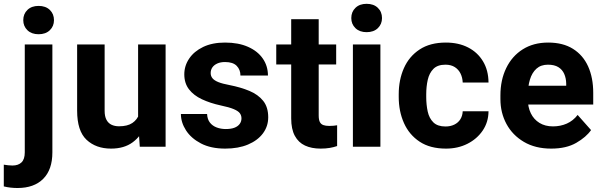

<svg xmlns="http://www.w3.org/2000/svg" viewBox="-66 -758 3111 992"><path d="M204.6 -528.3V29.3Q204.6 118.7 157.2 166Q109.9 213.4 24.4 213.4Q6.3 213.4 -11.2 211.4Q-28.8 209.5 -46.4 205.1V92.8Q-35.2 94.7 -23.9 95.9Q-12.7 97.2 -2 97.2Q28.8 97.2 45.4 80.8Q62 64.5 62 29.3V-528.3ZM133.3 -581.1Q97.2 -581.1 75.7 -601.8Q54.2 -622.6 54.2 -653.8Q54.2 -686 75.7 -706.8Q97.2 -727.5 133.3 -727.5Q169.9 -727.5 191.4 -706.8Q212.9 -686 212.9 -653.8Q212.9 -622.6 191.4 -601.8Q169.9 -581.1 133.3 -581.1Z M647.5 -528.3H789.6V0H656.2L647.5 -127ZM706.1 -237.3Q706.1 -166 684.6 -110.4Q663.1 -54.7 619.1 -22.5Q575.2 9.8 507.8 9.8Q429.7 9.8 381.1 -35.9Q332.5 -81.5 332.5 -186.5V-528.3H474.6V-185.5Q474.6 -156.7 484.1 -138.9Q493.7 -121.1 510.5 -113.3Q527.3 -105.5 548.8 -105.5Q592.8 -105.5 617.9 -122.6Q643.1 -139.6 653.6 -169.4Q664.1 -199.2 664.1 -236.3Z M1097.7 9.8Q1023.4 9.8 972.4 -16.8Q921.4 -43.5 895 -84.5Q868.7 -125.5 868.7 -168.9H1003.9Q1005.4 -141.1 1018.8 -124.3Q1032.2 -107.4 1053.7 -99.4Q1075.2 -91.3 1100.6 -91.3Q1127.4 -91.3 1145.3 -98.1Q1163.1 -105 1172.4 -117.7Q1181.6 -130.4 1181.6 -146.5Q1181.6 -161.6 1173.1 -173.1Q1164.6 -184.6 1141.4 -194.3Q1118.2 -204.1 1073.7 -213.4Q1020 -225.1 977.3 -245.1Q934.6 -265.1 910.4 -296.6Q886.2 -328.1 886.2 -374Q886.2 -418 911.4 -455.3Q936.5 -492.7 983.6 -515.4Q1030.8 -538.1 1096.7 -538.1Q1165.5 -538.1 1215.3 -516.1Q1265.1 -494.1 1291.7 -455.6Q1318.4 -417 1318.4 -367.7H1176.3Q1176.3 -397.9 1157 -417.7Q1137.7 -437.5 1096.7 -437.5Q1073.2 -437.5 1056.6 -429.9Q1040 -422.4 1031.2 -409.7Q1022.5 -397 1022.5 -380.4Q1022.5 -365.2 1031.7 -353.8Q1041 -342.3 1062.3 -333.7Q1083.5 -325.2 1120.1 -318.4Q1177.7 -307.1 1222.7 -288.3Q1267.6 -269.5 1293.7 -237.1Q1319.8 -204.6 1319.8 -151.9Q1319.8 -105.5 1292.5 -68.8Q1265.1 -32.2 1215.3 -11.2Q1165.5 9.8 1097.7 9.8Z M1670.9 -424.8H1361.3V-528.3H1670.9ZM1580.6 -658.7V-161.6Q1580.6 -139.6 1586.4 -127.9Q1592.3 -116.2 1604.5 -111.8Q1616.7 -107.4 1634.8 -107.4Q1647.5 -107.4 1658 -108.4Q1668.5 -109.4 1675.8 -110.8V-3.4Q1657.7 2.9 1637 6.3Q1616.2 9.8 1590.3 9.8Q1543.9 9.8 1510 -5.9Q1476.1 -21.5 1457.3 -56.2Q1438.5 -90.8 1438.5 -146.5V-658.7Z M1828.1 -738.3Q1864.7 -738.3 1886.2 -717.5Q1907.7 -696.8 1907.7 -664.6Q1907.7 -633.3 1886.2 -612.5Q1864.7 -591.8 1828.1 -591.8Q1792 -591.8 1770.5 -612.5Q1749 -633.3 1749 -664.6Q1749 -696.8 1770.5 -717.5Q1792 -738.3 1828.1 -738.3ZM1899.4 0H1757.3V-528.3H1899.4Z M2238.3 9.8Q2156.2 9.8 2102.3 -25.9Q2048.3 -61.5 2021.2 -122.1Q1994.1 -182.6 1994.1 -257.3V-271Q1994.1 -345.7 2021 -406.2Q2047.9 -466.8 2102.1 -502.4Q2156.2 -538.1 2237.8 -538.1Q2303.2 -538.1 2352.3 -512.9Q2401.4 -487.8 2429.4 -441.4Q2457.5 -395 2458 -331.5H2324.7Q2323.7 -356.9 2313.5 -377.9Q2303.2 -398.9 2283.7 -411.4Q2264.2 -423.8 2235.4 -423.8Q2194.8 -423.8 2173.3 -402.1Q2151.9 -380.4 2144 -345.5Q2136.2 -310.5 2136.2 -271V-257.3Q2136.2 -216.8 2143.8 -181.9Q2151.4 -147 2173.1 -125.7Q2194.8 -104.5 2235.8 -104.5Q2261.7 -104.5 2281.5 -114.3Q2301.3 -124 2312.5 -141.8Q2323.7 -159.7 2324.7 -183.1H2458Q2457.5 -127 2428 -83.5Q2398.4 -40 2349.1 -15.1Q2299.8 9.8 2238.3 9.8Z M2781.7 9.8Q2699.7 9.8 2640.9 -24.9Q2582 -59.6 2550.8 -117.4Q2519.5 -175.3 2519.5 -246.1V-265.1Q2519.5 -344.7 2549.6 -406.5Q2579.6 -468.3 2635 -503.2Q2690.4 -538.1 2766.1 -538.1Q2842.8 -538.1 2894.5 -505.6Q2946.3 -473.1 2972.7 -414.8Q2999 -356.4 2999 -278.3V-217.8H2580.6V-314.9H2859.4V-326.2Q2858.9 -354 2849.1 -376.2Q2839.4 -398.4 2818.8 -411.1Q2798.3 -423.8 2765.1 -423.8Q2728.5 -423.8 2705.6 -403.1Q2682.6 -382.3 2671.9 -346.7Q2661.1 -311 2661.1 -265.1V-246.1Q2661.1 -204.6 2676.5 -172.9Q2691.9 -141.1 2721.2 -123Q2750.5 -105 2791 -105Q2829.6 -105 2862.3 -119.4Q2895 -133.8 2918.5 -164.1L2987.8 -85.9Q2962.9 -49.8 2911.4 -20Q2859.9 9.8 2781.7 9.8Z"/></svg>

Font: Heebo
Style: Bold
Weight: 700
Designer: Oded Ezer
Foundry: Ezer Type House
Version: Version 3.100